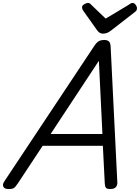

<svg xmlns="http://www.w3.org/2000/svg" viewBox="-73 -1267 948 1301"><path d="M-16 14Q-42 14 -50 -1.5Q-58 -17 -43 -39L566 -956Q581 -979 595.5 -987.5Q610 -996 635 -996Q654 -996 665 -986.5Q676 -977 677 -945L722 -31Q723 -11 711.5 1.5Q700 14 674 14Q652 14 645 5.5Q638 -3 637 -23L624 -279H216L49 -26Q32 0 21 7Q10 14 -16 14ZM270 -359H621L597 -855ZM825 -1247Q837 -1247 846 -1235Q855 -1223 855 -1212Q855 -1202 852 -1197Q849 -1192 844 -1188L682 -1062Q667 -1050 653.5 -1044.5Q640 -1039 624 -1039Q611 -1039 601 -1046Q591 -1053 582 -1066L490 -1196Q485 -1204 484 -1209Q483 -1214 483 -1218Q483 -1230 498 -1238.5Q513 -1247 522 -1247Q533 -1247 538 -1242Q543 -1237 549 -1231L643 -1141L795 -1232Q802 -1236 809 -1241.5Q816 -1247 825 -1247Z"/></svg>

Font: Playwrite IE
Style: Regular
Weight: 400
Designer: Veronika Burian, José Scaglione
Foundry: TypeTogether
Version: Version 1.002